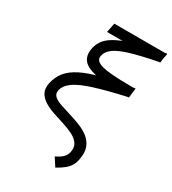

<svg xmlns="http://www.w3.org/2000/svg" viewBox="-232 -922 1094 1224"><g transform="rotate(30 315.5 -310.0)"><path d="M375 183 336 123Q371 106 387.5 89.5Q404 73 410 49Q418 10 401.5 -14.5Q385 -39 352 -56Q319 -73 279 -85.5Q239 -98 198.5 -111.5Q158 -125 126.5 -144Q95 -163 79 -191.5Q63 -220 72 -264Q83 -314 112.5 -351Q142 -388 198.5 -416.5Q255 -445 345 -467Q435 -489 566 -510L558 -440Q410 -407 322.5 -379Q235 -351 194 -321Q153 -291 145 -252Q140 -226 158 -209.5Q176 -193 209.5 -181.5Q243 -170 283.5 -158Q324 -146 363.5 -130.5Q403 -115 434 -91Q465 -67 479 -30.5Q493 6 482 61Q477 87 465.5 107Q454 127 432.5 145Q411 163 375 183ZM557 -438Q410 -438 327 -452.5Q244 -467 214.5 -501Q185 -535 197 -592Q205 -632 230.5 -661.5Q256 -691 305.5 -715Q355 -739 434 -760.5Q513 -782 628 -803L620 -733Q496 -709 421.5 -687Q347 -665 312 -639.5Q277 -614 270 -580Q264 -552 288.5 -536Q313 -520 380 -513.5Q447 -507 566 -507ZM228 -731 242 -800H631L617 -731Z"/></g></svg>

Font: Victor Mono
Style: Italic
Weight: 400
Italic angle: -12°
Monospace: yes
Designer: Rune Bjørnerås
Version: Version 1.561;gftools[0.9.30]